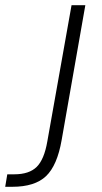

<svg xmlns="http://www.w3.org/2000/svg" viewBox="-125 -519 392 738"><path d="M-97 151H-70Q-13 151 16 122.5Q45 94 57 24L150 -499H203L112 19Q95 117 52 158Q9 199 -78 199H-105Z"/></svg>

Font: Bai Jamjuree Light
Style: Italic
Weight: 300
Italic angle: -10°
Version: Version 1.000; ttfautohint (v1.6)